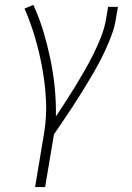

<svg xmlns="http://www.w3.org/2000/svg" viewBox="-20 -548 540 783"><path d="M123 215 160 -6Q171 -73 167.5 -139.5Q164 -206 152.5 -269.5Q141 -333 123 -394.5Q105 -456 80 -513L116 -528Q140 -476 156.5 -421Q173 -366 185 -309Q197 -252 203 -193Q209 -134 208 -73Q229 -105 249.5 -136.5Q270 -168 289.5 -200Q309 -232 327.5 -264.5Q346 -297 362.5 -330.5Q379 -364 392.5 -398.5Q406 -433 412 -468L421 -520H461L452 -468Q447 -437 435.5 -406Q424 -375 410 -344.5Q396 -314 380 -284.5Q364 -255 346.5 -226Q329 -197 311.5 -168.5Q294 -140 275.5 -112Q257 -84 238 -56Q219 -28 200 0L164 215Z"/></svg>

Font: Iosevka Term Curly XLt Obl
Style: Regular
Weight: 200
Italic angle: -9°
Designer: Belleve Invis
Foundry: Belleve Invis
Version: Version 32.3.0